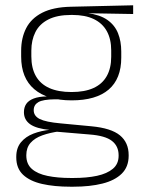

<svg xmlns="http://www.w3.org/2000/svg" viewBox="-20 -520 540 726"><path d="M251 -140.5Q159 -140.5 109.5 -182.8Q60 -225 60 -306V-328Q60 -376.5 79 -413.5Q98 -450.5 139.5 -471.8Q181 -493 247.5 -494.5L483.5 -500V-467L310 -470V-470.5Q357.5 -464.5 385.8 -444.8Q414 -425 426.2 -394.5Q438.5 -364 438.5 -325V-302Q438.5 -222 390.8 -181.2Q343 -140.5 251 -140.5ZM248 153H257.5Q308.5 153 346.8 144.8Q385 136.5 406.8 118.2Q428.5 100 428.5 69V67Q428.5 32.5 403.2 12.8Q378 -7 318.5 -11.5L187.5 -22.5L206 -23.5Q168.5 -18.5 140 -8.2Q111.5 2 95.5 20.2Q79.5 38.5 79.5 66.5V68Q79.5 100.5 100.8 119Q122 137.5 160 145.2Q198 153 248 153ZM246.5 186Q185 186 139 175.5Q93 165 67.2 140.8Q41.5 116.5 41.5 75V73Q41.5 39.5 59.2 18Q77 -3.5 106.5 -14.8Q136 -26 171 -29.5L170 -28.5Q117.5 -33.5 94 -50.2Q70.5 -67 70.5 -95.5V-96Q70.5 -114 79.2 -127Q88 -140 107.5 -147.5Q127 -155 158 -155.5V-163L226 -144L187.5 -144.5Q142.5 -144 125 -133.8Q107.5 -123.5 107.5 -103.5V-103Q107.5 -81.5 130.2 -70Q153 -58.5 209 -53.5L325.5 -42.5Q400.5 -35.5 433.5 -8.2Q466.5 19 466.5 66.5V69Q466.5 111 440.2 136.8Q414 162.5 367 174.2Q320 186 257 186ZM250.5 -172Q300 -172 333.2 -187Q366.5 -202 383.5 -232Q400.5 -262 400.5 -305.5V-329.5Q400.5 -372 384 -402Q367.5 -432 334.8 -447.8Q302 -463.5 253.5 -463.5H249.5Q196 -463.5 162.5 -446.2Q129 -429 113.8 -398.5Q98.5 -368 98.5 -328.5V-307Q98.5 -262.5 115.5 -232.5Q132.5 -202.5 166.2 -187.2Q200 -172 250.5 -172Z"/></svg>

Font: Anek Latin Medium ExtraLight
Style: Regular
Weight: 250
Version: Version 1.003